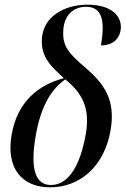

<svg xmlns="http://www.w3.org/2000/svg" viewBox="-20 -790 540 820"><path d="M194 10C318 10 424 -75 452 -232C475 -362 426 -431 346 -500C274 -561 248 -592 250 -653C251 -728 297 -761 347 -761C415 -761 430 -705 411 -596C455 -596 487 -617 495 -660C504 -712 466 -770 354 -770C253 -770 165 -718 159 -626C153 -545 201 -504 253 -456C144 -428 54 -355 30 -216C4 -71 74 10 194 10ZM197 0C135 0 106 -61 133 -213C156 -345 205 -414 259 -451C328 -394 367 -333 346 -215C320 -69 265 1 197 0Z"/></svg>

Font: Noto Serif Display Condensed Medium
Style: Italic
Weight: 500
Width: 3
Italic angle: -12°
Designer: Monotype Design Team
Foundry: Monotype Imaging Inc.
Version: Version 2.009